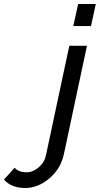

<svg xmlns="http://www.w3.org/2000/svg" viewBox="-223 -750 497 956"><path d="M166 -730H253.9L230 -620.1H142.1ZM-203.1 144 -149.9 85Q-130.9 107.9 -89.8 107.9Q-59.1 107.9 -30.3 83.3Q-1.5 58.6 5.9 22.9L122.1 -522H210L95.2 17.1Q79.6 89.8 23.2 137.9Q-33.2 186 -97.2 186Q-167 186 -203.1 144Z"/></svg>

Font: Rawline Medium
Style: Italic
Weight: 500
Italic angle: -12°
Designer: Matt McInerney, Pablo Impallari, Rodrigo Fuenzalida
Foundry: Matt McInerney, Pablo Impallari, Rodrigo Fuenzalida
Version: Version 4.020;PS 004.020;hotconv 1.0.88;makeotf.lib2.5.64775